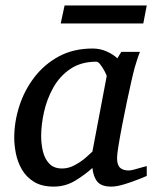

<svg xmlns="http://www.w3.org/2000/svg" viewBox="-20 -672 561 704"><path d="M176.8 12.2Q132.8 12.2 104.5 -5.4Q76.2 -22.9 60.3 -50.5Q44.4 -78.1 38.3 -109.1Q32.2 -140.1 32.2 -167Q32.2 -225.1 50.8 -283Q69.3 -340.8 106 -388.7Q142.6 -436.5 196 -465.3Q249.5 -494.1 319.8 -494.1Q347.7 -494.1 372.1 -482.9Q396.5 -471.7 410.2 -458L424.8 -481.9H493.2Q488.3 -470.7 482.4 -451.7Q476.6 -432.6 474.1 -424.8Q469.7 -409.2 461.9 -375Q454.1 -340.8 445.1 -298.1Q436 -255.4 428 -213.4Q419.9 -171.4 414.6 -138.7Q409.2 -106 409.2 -92.8Q409.2 -66.9 420.4 -56.9Q431.6 -46.9 452.1 -46.9Q459 -46.9 472.7 -50.5Q486.3 -54.2 499.8 -58.1Q513.2 -62 518.1 -63V-26.9Q510.3 -23.4 486.3 -13.9Q462.4 -4.4 435.1 3.9Q407.7 12.2 388.2 12.2Q352.1 12.2 337.2 -5.6Q322.3 -23.4 318.8 -56.2Q296.4 -35.2 259 -11.5Q221.7 12.2 176.8 12.2ZM208 -54.2Q231.4 -54.2 254.4 -66.7Q277.3 -79.1 294.7 -94.2Q312 -109.4 318.8 -116.2L371.1 -392.1Q371.6 -395.5 364.7 -408.7Q357.9 -421.9 349.1 -433.8Q340.3 -445.8 334 -445.8Q276.9 -445.8 237.8 -419.2Q198.7 -392.6 175.3 -350.6Q151.9 -308.6 141.4 -261.5Q130.9 -214.4 130.9 -172.9Q130.9 -145 137.2 -117.7Q143.6 -90.3 160.4 -72.3Q177.2 -54.2 208 -54.2ZM518.1 -651.9 505.4 -585.9H202.6L216.8 -651.9Z"/></svg>

Font: Charis
Style: Italic
Weight: 400
Italic angle: -11°
Designer: Walt Agee, Miriam Martin, Annie Olsen, Victor Gaultney, Lorna Priest, Alan Ward, Bob Hallissy, Martin Hosken, Sharon Cor
Foundry: SIL Global
Version: Version 7.000